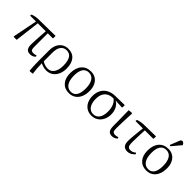

<svg xmlns="http://www.w3.org/2000/svg" viewBox="140 -1933 3302 3302"><g transform="rotate(45 1791.0 -282.0)"><path d="M480 14Q425 14 399.5 -17.5Q374 -49 374 -115Q374 -143 376 -186Q378 -229 382 -295Q386 -361 393 -458H199L143 0H76L66 -6L155 -458H12L17 -489Q33 -495 56 -501Q79 -507 101.5 -511Q124 -515 140 -515L569 -521V-464L559 -458H442Q442 -372 442 -288.5Q442 -205 442 -131Q442 -77 456 -58.5Q470 -40 511 -40Q543 -40 574 -54L583 -30Q566 -9 538.5 2.5Q511 14 480 14Z M687 222 676 216Q673 185 670.5 143Q668 101 667 56Q666 11 666 -29V-271Q666 -347 693 -403Q720 -459 769 -490Q818 -521 883 -521Q987 -521 1044 -452.5Q1101 -384 1101 -259Q1101 -177 1072.5 -115.5Q1044 -54 992.5 -20Q941 14 873 14Q838 14 798.5 3.5Q759 -7 736 -22H734Q734 38 739 103.5Q744 169 752 216ZM872 -26Q943 -26 984.5 -87.5Q1026 -149 1026 -255Q1026 -482 881 -482Q810 -482 772 -429.5Q734 -377 734 -277V-70Q758 -51 796 -38.5Q834 -26 872 -26Z M1423 14Q1319 14 1258.5 -55.5Q1198 -125 1198 -245Q1198 -374 1261 -447.5Q1324 -521 1435 -521Q1501 -521 1550 -489.5Q1599 -458 1626 -400.5Q1653 -343 1653 -266Q1653 -180 1625 -117Q1597 -54 1545.5 -20Q1494 14 1423 14ZM1433 -26Q1503 -26 1539.5 -82Q1576 -138 1576 -245Q1576 -360 1536 -421Q1496 -482 1421 -482Q1349 -482 1311.5 -426.5Q1274 -371 1274 -266Q1274 -150 1315.5 -88Q1357 -26 1433 -26Z M1971 14Q1904 14 1853.5 -18Q1803 -50 1775 -107.5Q1747 -165 1747 -241Q1747 -326 1781 -387Q1815 -448 1878 -482Q1941 -516 2029 -517L2252 -521V-464L2242 -458L2087 -466V-464Q2138 -439 2169.5 -378.5Q2201 -318 2201 -245Q2201 -169 2171.5 -110.5Q2142 -52 2090 -19Q2038 14 1971 14ZM1973 -26Q2047 -26 2087 -81.5Q2127 -137 2127 -240Q2127 -395 2034 -466L2020 -465Q1924 -462 1873 -404.5Q1822 -347 1822 -243Q1822 -144 1863 -85Q1904 -26 1973 -26Z M2469 14Q2415 14 2390.5 -20Q2366 -54 2366 -130Q2366 -164 2365.5 -216.5Q2365 -269 2364 -325.5Q2363 -382 2362 -431Q2361 -480 2361 -507L2433 -513L2443 -507Q2441 -468 2438.5 -415Q2436 -362 2434 -306.5Q2432 -251 2431 -204Q2430 -157 2430 -130Q2430 -78 2444.5 -59Q2459 -40 2499 -40Q2534 -40 2564 -54L2573 -30Q2557 -10 2528.5 2Q2500 14 2469 14Z M2846 14Q2784 14 2755 -20.5Q2726 -55 2726 -129Q2726 -152 2729.5 -202.5Q2733 -253 2740 -320Q2747 -387 2755 -458H2575L2580 -489Q2604 -499 2640.5 -506.5Q2677 -514 2701 -515L3012 -521V-464L3002 -458H2803Q2801 -432 2799.5 -391Q2798 -350 2796 -303.5Q2794 -257 2793.5 -213.5Q2793 -170 2793 -139Q2793 -88 2810.5 -64Q2828 -40 2868 -40Q2898 -40 2921.5 -51Q2945 -62 2967 -80L2984 -57Q2923 14 2846 14Z M3305 14Q3201 14 3140.5 -55.5Q3080 -125 3080 -245Q3080 -374 3143 -447.5Q3206 -521 3317 -521Q3383 -521 3432 -489.5Q3481 -458 3508 -400.5Q3535 -343 3535 -266Q3535 -180 3507 -117Q3479 -54 3427.5 -20Q3376 14 3305 14ZM3315 -26Q3385 -26 3421.5 -82Q3458 -138 3458 -245Q3458 -360 3418 -421Q3378 -482 3303 -482Q3231 -482 3193.5 -426.5Q3156 -371 3156 -266Q3156 -150 3197.5 -88Q3239 -26 3315 -26ZM3304 -573 3284 -584 3347 -744Q3356 -766 3364.5 -776Q3373 -786 3390 -786Q3405 -786 3417 -776.5Q3429 -767 3441 -746V-735Z"/></g></svg>

Font: Literata 36pt Light
Style: Regular
Weight: 300
Designer: Latin by Veronika Burian and Jose Scaglione. Greek by Irene Vlachou. Cyrillic by Vera Evstafieva.
Foundry: TypeTogether
Version: Version 3.002